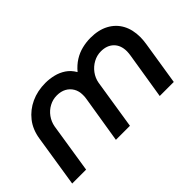

<svg xmlns="http://www.w3.org/2000/svg" viewBox="-71 -817 1112 1112"><g transform="rotate(-45 485.0 -261.0)"><path d="M29 0 79 -318Q89 -383 124.5 -428Q160 -473 213 -497.5Q266 -522 331 -522Q364 -522 397.5 -514Q431 -506 459.5 -487Q488 -468 507 -435H508Q534 -466 565 -485.5Q596 -505 631 -513.5Q666 -522 700 -522Q766 -522 812.5 -497Q859 -472 883.5 -427Q908 -382 908 -320Q908 -306 906.5 -292Q905 -278 903 -265L861 0H746L792 -285Q793 -292 794 -300.5Q795 -309 795 -317Q795 -367 766 -395.5Q737 -424 688 -424Q655 -424 625.5 -408Q596 -392 576 -365Q556 -338 550 -305L502 0H387L433 -284Q435 -293 435.5 -302Q436 -311 436 -319Q436 -351 422 -374.5Q408 -398 384 -411Q360 -424 327 -424Q294 -424 265 -408.5Q236 -393 216.5 -366Q197 -339 191 -306L143 0Z"/></g></svg>

Font: MuseoModerno Thin Medium
Style: Italic
Weight: 500
Italic angle: -9°
Version: Version 1.003